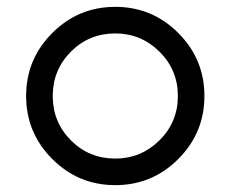

<svg xmlns="http://www.w3.org/2000/svg" viewBox="-20 -530 672 560"><path d="M500 -66.2Q423.8 10 316.2 10Q208.8 10 132.5 -66.2Q56.2 -142.5 56.2 -250Q56.2 -357.5 132.5 -433.8Q208.8 -510 316.2 -510Q423.8 -510 500 -433.8Q576.2 -357.5 576.2 -250Q576.2 -142.5 500 -66.2ZM316.2 -67.5Q391.2 -67.5 445 -120.6Q498.8 -173.8 498.8 -250Q498.8 -326.2 445 -379.4Q391.2 -432.5 316.2 -432.5Q240 -432.5 186.9 -379.4Q133.8 -326.2 133.8 -250Q133.8 -173.8 186.9 -120.6Q240 -67.5 316.2 -67.5Z"/></svg>

Font: Now Alt
Style: Regular
Weight: 400
Designer: Alfredo Marco Pradil
Foundry: Alfredo Marco Pradil
Version: Version 1.002;PS 001.002;hotconv 1.0.88;makeotf.lib2.5.64775